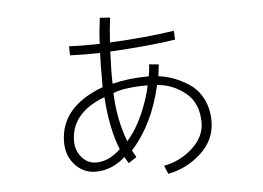

<svg xmlns="http://www.w3.org/2000/svg" viewBox="-49 -698 1098 803"><g transform="rotate(-5 500.0 -296.5)"><path d="M203.1 -127.9Q203.1 -276.4 383.8 -343.8Q383.8 -455.1 385.7 -487.3Q323.2 -485.4 259.8 -488.3L258.8 -526.4Q322.3 -523.4 387.7 -525.4Q388.7 -567.4 397.5 -633.8L440.4 -630.9Q434.6 -589.8 430.7 -527.3Q578.1 -534.2 701.2 -552.7L703.1 -515.6Q599.6 -499 428.7 -489.3Q424.8 -399.4 426.8 -354.5Q498 -372.1 580.1 -372.1Q585 -399.4 585.9 -421.9L626 -418Q622.1 -382.8 620.1 -369.1Q652.3 -365.2 685.1 -353Q717.8 -340.8 751 -318.4Q784.2 -295.9 804.7 -255.4Q825.2 -214.8 825.2 -162.1Q825.2 -85 765.1 -29.3Q705.1 26.4 626 41L611.3 5.9Q678.7 -5.9 731 -53.2Q783.2 -100.6 783.2 -160.2Q783.2 -242.2 730.5 -285.2Q677.7 -328.1 611.3 -333Q576.2 -172.9 483.4 -69.3L499 -40L464.8 -17.6Q461.9 -22.5 456.5 -31.7Q451.2 -41 449.2 -44.9Q393.6 5.9 324.2 5.9Q274.4 5.9 238.8 -32.2Q203.1 -70.3 203.1 -127.9ZM245.1 -128.9Q245.1 -89.8 269.5 -61Q293.9 -32.2 331.1 -32.2Q382.8 -32.2 432.6 -79.1Q396.5 -168 387.7 -301.8Q245.1 -247.1 245.1 -128.9ZM426.8 -315.4Q430.7 -204.1 466.8 -109.4Q505.9 -153.3 533.2 -215.8Q560.5 -278.3 572.3 -335Q475.6 -335 426.8 -315.4Z"/></g></svg>

Font: Gothic A1 ExtraLight
Style: Regular
Weight: 275
Designer: HanYang I&C Co.,Ltd.
Foundry: HanYang I&C Co.,Ltd.
Version: Version 2.50